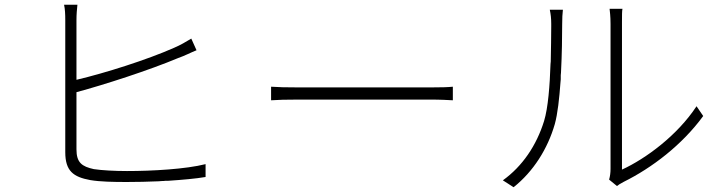

<svg xmlns="http://www.w3.org/2000/svg" viewBox="-20 -776 3040 806"><path d="M843 -33V-87C760 -66 620 -58 513 -58C461 -58 407 -61 374 -66C324 -77 301 -93 301 -149V-389C420 -421 608 -482 727 -532C756 -542 782 -556 805 -565L783 -614C760 -600 738 -587 710 -575C597 -525 420 -469 301 -441V-691C301 -718 303 -736 305 -756H249C253 -738 254 -716 254 -691V-137C254 -58 288 -33 359 -20C400 -13 456 -12 512 -12C554 -12 601 -13 647 -15L658 -16C663 -16 669 -16 674 -17H685C745 -21 802 -26 843 -33Z M1881 -412C1861 -410 1835 -409 1783 -409H1240C1181 -409 1144 -410 1118 -412V-355C1144 -357 1182 -358 1234 -358H1784C1830 -358 1863 -356 1881 -355V-412Z M2599 -13C2716 -71 2843 -167 2932 -289L2904 -330C2823 -207 2691 -110 2591 -64V-683C2591 -712 2591 -729 2593 -739H2539C2540 -728 2543 -709 2543 -675V-67C2543 -51 2541 -36 2537 -22L2570 5C2576 0 2585 -6 2599 -13ZM2309 -255C2321 -298 2328 -363 2333 -432L2334 -443C2334 -449 2334 -454 2334 -460L2335 -471C2339 -548 2340 -625 2340 -676C2340 -699 2341 -719 2343 -735H2288C2292 -716 2294 -699 2294 -676V-664C2294 -624 2293 -572 2292 -518L2291 -507C2288 -417 2281 -324 2264 -268C2232 -165 2173 -78 2091 -19L2136 10C2219 -56 2279 -151 2309 -255Z"/></svg>

Font: Glow Sans SC Normal Light
Style: Regular
Weight: 300
Designer: Ryoko NISHIZUKA (kana, bopomofo & ideographs); Paul D. Hunt (Latin, Greek & Cyrillic); Sandoll Communications, Soo-young
Version: Version 0.93